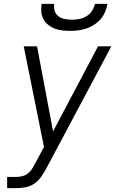

<svg xmlns="http://www.w3.org/2000/svg" viewBox="-20 -760 640 995"><path d="M17 215V157H64Q79 157 95.5 153Q112 149 125 138.5Q138 128 147 113.5Q156 99 163 85L164 84Q164 84 164 84Q164 84 164 84Q164 83 164 83Q164 83 164 83L208 2L103 -520H172L255 -79L488 -520H557L221 111Q209 133 194.5 154.5Q180 176 158.5 191Q137 206 112.5 210.5Q88 215 64 215ZM343 -600Q322 -600 301.5 -602.5Q281 -605 263 -612Q245 -619 229.5 -631.5Q214 -644 205 -661Q196 -678 194 -698.5Q192 -719 196 -740H261Q258 -721 263.5 -703.5Q269 -686 283 -675.5Q297 -665 315.5 -661.5Q334 -658 353 -658Q372 -658 391 -661.5Q410 -665 427.5 -675.5Q445 -686 456.5 -703.5Q468 -721 472 -740H537Q533 -719 524.5 -698.5Q516 -678 501.5 -661Q487 -644 467.5 -631.5Q448 -619 427 -612Q406 -605 385 -602.5Q364 -600 343 -600Z"/></svg>

Font: Iosevka SS04 Light Extended
Style: Italic
Weight: 300
Width: 7
Italic angle: -9°
Monospace: yes
Designer: Belleve Invis
Foundry: Belleve Invis
Version: Version 19.0.0; ttfautohint (v1.8.4)